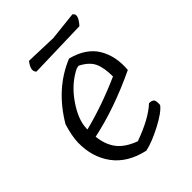

<svg xmlns="http://www.w3.org/2000/svg" viewBox="-198 -779 878 878"><g transform="rotate(-45 240.5 -340.0)"><path d="M275 -548Q363 -525 399 -464.5Q435 -404 428 -321Q260 -241 108 -209Q114 -153 142 -116.5Q170 -80 230 -58Q338 -97 389 -145Q409 -145 415 -136Q421 -127 419 -103Q399 -76 336 -43Q273 -10 227 0Q128 -22 79 -88.5Q30 -155 32 -248Q33 -288 51 -347Q137 -492 275 -548ZM105 -267V-259Q231 -291 359 -348Q359 -405 343.5 -438Q328 -471 282 -494L268 -491Q202 -459 154.5 -391Q107 -323 105 -267ZM413 -619 127 -611Q107 -631 138 -670L290 -665L428 -680Q454 -665 413 -619Z"/></g></svg>

Font: Tillana
Style: Regular
Weight: 400
Designer: Lipi Raval (Devanagari, Latin), Jonny Pinhorn (Latin)
Foundry: Indian Type Foundry
Version: Version 2.002;PS 1.0;hotconv 1.0.79;makeotf.lib2.5.61930; tt